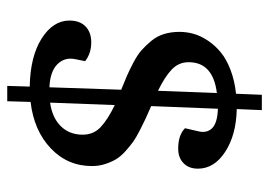

<svg xmlns="http://www.w3.org/2000/svg" viewBox="-128 -550 753 538"><g transform="rotate(90 249.0 -281.5)"><path d="M277.8 -328.1Q300.3 -318.4 312.5 -312.7Q324.7 -307.1 345.2 -296.6Q365.7 -286.1 377.7 -277.6Q389.6 -269 404.3 -255.9Q418.9 -242.7 426.8 -229.5Q434.6 -216.3 440.2 -199Q445.8 -181.6 445.8 -162.1Q445.8 -93.8 396 -46.6Q346.2 0.5 266.1 9.8L264.2 75.2H221.2L223.1 12.2Q138.7 10.7 88.4 -21.2Q38.1 -53.2 38.1 -99.1Q38.1 -128.4 54.7 -144.3Q71.3 -160.2 99.1 -160.2Q129.9 -160.2 151.9 -143.1L146 -113.8Q140.6 -85 160.9 -64.9Q181.2 -44.9 225.1 -43L231.9 -244.1Q207.5 -253.9 192.4 -260.5Q177.2 -267.1 155.8 -278.3Q134.3 -289.6 121.1 -301.3Q107.9 -313 95 -328.6Q82 -344.2 75.9 -364Q69.8 -383.8 69.8 -407.2Q69.8 -427.7 75.4 -447.5Q81.1 -467.3 94.5 -487.3Q107.9 -507.3 127.2 -523.2Q146.5 -539.1 176.5 -550.5Q206.5 -562 243.2 -565.9L246.1 -638.2H289.1L286.1 -567.9Q358.4 -566.4 405.8 -535.6Q453.1 -504.9 453.1 -459Q453.1 -433.6 437.7 -418.7Q422.4 -403.8 397 -403.8Q358.9 -403.8 339.8 -422.9L348.1 -459Q354.5 -483.4 340.1 -498.5Q325.7 -513.7 285.2 -515.1ZM154.8 -433.1Q154.8 -405.3 175.3 -385.7Q195.8 -366.2 234.9 -347.2L241.2 -512.2Q154.8 -501.5 154.8 -433.1ZM268.1 -44.9Q310.5 -50.8 334.2 -75Q357.9 -99.1 357.9 -136.2Q357.9 -166.5 336.7 -186.5Q315.4 -206.5 274.9 -226.1Z"/></g></svg>

Font: Literata Book Medium
Style: Italic
Weight: 500
Italic angle: -3°
Designer: Latin by Veronika Burian and Jose Scaglione. Greek by Irene Vlachou. Cyrillic by Vera Evstafieva
Foundry: TypeTogether
Version: Version 1.003;PS 001.003;hotconv 1.0.88;makeotf.lib2.5.64775